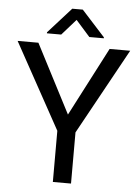

<svg xmlns="http://www.w3.org/2000/svg" viewBox="-60 -947 721 993"><g transform="rotate(5 300.5 -450.5)"><path d="M115.2 -710.9 299.8 -354 484.9 -710.9H591.8L346.7 -265.6V0H252.4V-265.6L7.3 -710.9ZM329.1 -901.4 450.2 -768.1V-763.2H375L301.8 -845.7L229 -763.2H154.8V-768.6L274.4 -901.4Z"/></g></svg>

Font: Roboto21382017
Style: Regular
Weight: 400
Designer: Christian Robertson
Foundry: Google
Version: Version 2.138; 2017